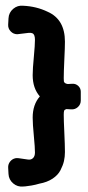

<svg xmlns="http://www.w3.org/2000/svg" viewBox="-20 -646 316 691"><path d="M35.5 -76.5C27.6 -74.8 21.2 -70.7 16.2 -64.3C11.2 -57.9 8.9 -50.5 9.4 -42.3L10.6 -19.9C11.3 -6.2 17 5.2 27.5 14.1C38 23 50.1 26.7 63.8 25.2L71.5 24.7C76.6 24.3 84 23.3 93.6 21.6C103.3 19.9 112.7 17.7 121.7 15C140.4 11.6 156.2 5.6 169.2 -3C182.1 -11.6 191.6 -21.7 197.6 -33.3C203.6 -45 207.8 -55.9 210.2 -66.3C212.5 -76.6 213.7 -87.4 213.7 -98.6C213.7 -114.9 212.9 -139.2 211.4 -171.5C210 -199.9 209.4 -220.5 209.4 -233C209.4 -239.9 209.9 -244.7 210.8 -247.4C211.8 -250.1 214.4 -252.1 218.7 -253.4L237 -252.4C246.1 -251.9 254 -254.8 260.7 -261.1C267.4 -267.4 270.7 -275.1 270.7 -284.3V-315.9C270.7 -324.1 267.7 -331 261.8 -336.7C255.8 -342.3 248.8 -344.9 240.6 -344.5L223.6 -343.6C218.9 -344.4 215.6 -345.7 213.6 -347.4C211.5 -349.2 210.3 -351.1 209.9 -353.3C209.6 -355.4 209.4 -359.3 209.4 -364.7C209.4 -378.4 210.1 -400.5 211.5 -430.9C213 -460.9 213.7 -482.6 213.7 -496C213.7 -549.6 192.9 -585.5 151.4 -603.7C124.8 -616.6 95.6 -623.8 63.8 -625.3C50.1 -626.8 38 -623.1 27.5 -614.2C17 -605.2 11.3 -593.9 10.6 -580.1L9.4 -557.7C8.8 -548.3 11.8 -540.1 18.4 -533.2C24.9 -526.3 32.9 -522.8 42.3 -522.8L83.7 -527.8C88.6 -528.4 93 -527.8 96.9 -526.1C102.9 -523.4 105.8 -515.6 105.8 -502.7C105.8 -490.2 104.5 -470.1 101.9 -442.5C99 -412.6 97.6 -390.2 97.6 -375.4C97.6 -344.1 106.2 -318.7 123.4 -299C106.2 -279.4 97.6 -253.9 97.6 -222.8C97.6 -207.3 99.1 -184.5 102 -154.4C104.6 -128.1 105.8 -109.1 105.8 -97.2C105.8 -88.7 103.7 -82.2 99.5 -77.7C94.7 -72.6 88.5 -70.6 80.7 -71.8L46.7 -76.7C42.3 -77.2 38.6 -77.1 35.5 -76.5Z"/></svg>

Font: Qalbi
Style: Regular
Weight: 400
Version: Version 001.000